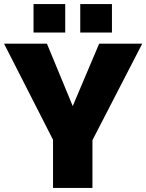

<svg xmlns="http://www.w3.org/2000/svg" viewBox="-33 -925 720 945"><path d="M-13 -710H198L325 -403L455 -710H667L422 -235V0H228V-237ZM288 -765H132V-905H288ZM518 -765H362V-905H518Z"/></svg>

Font: Raleway
Style: Heavy
Weight: 900
Designer: Matt McInerney, Pablo Impallari, Rodrigo Fuenzalida
Foundry: Matt McInerney, Pablo Impallari, Rodrigo Fuenzalida
Version: Version 2.001